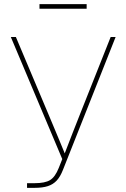

<svg xmlns="http://www.w3.org/2000/svg" viewBox="-20 -906 610 926"><path d="M110.4 0V-22.5H146.5Q197.3 -22.5 221.7 -37.6Q246.1 -52.7 263.2 -95.7L280.3 -138.7L32.2 -727.5H56.6L208.5 -367.2Q223.1 -332.5 237.5 -298.1Q252 -263.7 266.4 -229Q280.8 -194.3 294.9 -159.7H289.6Q309.6 -211.9 329.8 -263.7Q350.1 -315.4 370.6 -367.2L513.7 -727.5H537.6L283.7 -86.9Q271 -54.2 253.7 -35.4Q236.3 -16.6 210.7 -8.3Q185.1 0 146.5 0ZM397.9 -886.2V-863.8H170.4V-886.2Z"/></svg>

Font: Inter Thin
Style: Regular
Weight: 250
Designer: Rasmus Andersson
Foundry: rsms
Version: Version 4.001;git-66647c0bb